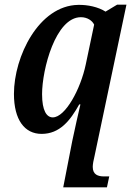

<svg xmlns="http://www.w3.org/2000/svg" viewBox="-20 -566 572 826"><path d="M291 40 252 240H440L450 193H428C401 193 379 185 379 152C379 141 382 124 387 104L524 -546H484L434 -516C403 -536 357 -546 316 -545C147 -542 40 -323 40 -162C40 -50 86 10 159 10C237 10 282 -47 321 -117H326C321 -96 299 0 291 40ZM207 -61C181 -61 161 -89 161 -161C161 -267 219 -492 328 -492C356 -492 377 -477 385 -460L349 -289C327 -183 261 -61 207 -61Z"/></svg>

Font: Noto Serif Condensed SemiBold
Style: Italic
Weight: 600
Width: 3
Italic angle: -12°
Designer: Monotype Design Team
Foundry: Monotype Imaging Inc.
Version: Version 2.014